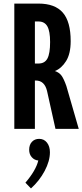

<svg xmlns="http://www.w3.org/2000/svg" viewBox="-20 -720 460 1073"><path d="M195 -365Q230 -365 245 -393Q260 -421 260 -485Q260 -546 244.5 -573Q229 -600 195 -600H175V-365ZM199 56Q226 56 242.5 77Q259 98 259 131Q259 180 229.5 235.5Q200 291 153 333L122 301Q181 232 194 177Q172 175 157.5 158.5Q143 142 143 117Q143 89 158.5 72.5Q174 56 199 56ZM60 0V-700H195Q287 -700 331 -649.5Q375 -599 375 -490Q375 -420 349.5 -379Q324 -338 287 -323Q311 -315 324 -297Q337 -279 351 -239L420 0H290L243 -211Q229 -270 180 -270H175V0Z"/></svg>

Font: Gully ECD Medium
Style: Regular
Weight: 500
Width: 2
Designer: jaikishan Patel
Foundry: MagicType
Version: Version 1.000;Glyphs 3.2 (3242)